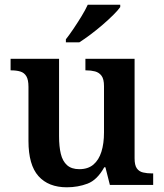

<svg xmlns="http://www.w3.org/2000/svg" viewBox="-20 -786 695 816"><path d="M264 10Q186 10 143.5 -37.5Q101 -85 101 -187V-417Q101 -447 92 -462Q83 -477 66.5 -482Q50 -487 27 -487H25V-536H231V-207Q231 -163 238.5 -132Q246 -101 265 -84Q284 -67 317 -67Q354 -67 377 -86.5Q400 -106 411 -141Q422 -176 422 -223V-420Q422 -450 411.5 -464Q401 -478 384 -482.5Q367 -487 346 -487H343V-536H552V-113Q552 -84 561.5 -70.5Q571 -57 588 -53Q605 -49 625 -49H631V0H447L428 -75H423Q393 -21 352 -5.5Q311 10 264 10ZM260 -619Q275 -638 292.5 -664Q310 -690 326.5 -717Q343 -744 353 -766H491V-756Q482 -743 462 -723Q442 -703 416.5 -681Q391 -659 365 -639.5Q339 -620 317 -606H260Z"/></svg>

Font: Noto Serif Bengali SemiBold
Style: Regular
Weight: 600
Version: Version 2.003